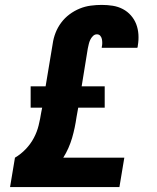

<svg xmlns="http://www.w3.org/2000/svg" viewBox="-20 -763 640 783"><path d="M21 0 41 -120Q65 -134 85 -155Q105 -176 118 -200.5Q131 -225 137.5 -251.5Q144 -278 148 -304L152 -324H105V-411H166L195 -585Q198 -607 206.5 -629Q215 -651 229.5 -670.5Q244 -690 263.5 -704.5Q283 -719 305 -728Q327 -737 350 -740Q373 -743 395 -743Q418 -743 440 -739.5Q462 -736 481 -726Q500 -716 514 -700Q528 -684 535.5 -664.5Q543 -645 544.5 -622.5Q546 -600 542 -577Q542 -575 541.5 -572.5Q541 -570 540 -568H395Q395 -568 395 -569Q395 -570 395 -571Q397 -579 397 -587.5Q397 -596 395.5 -603.5Q394 -611 389 -617Q384 -623 375 -623Q366 -623 359 -616Q352 -609 348 -600.5Q344 -592 342 -583Q340 -574 338 -565L313 -411H407V-324H299L292 -285Q289 -264 284.5 -242.5Q280 -221 274 -200.5Q268 -180 259 -159.5Q250 -139 238 -120H487L467 0Z"/></svg>

Font: Iosevka SS04 Heavy Extended
Style: Italic
Weight: 900
Width: 7
Italic angle: -9°
Monospace: yes
Designer: Belleve Invis
Foundry: Belleve Invis
Version: Version 19.0.0; ttfautohint (v1.8.4)